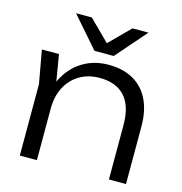

<svg xmlns="http://www.w3.org/2000/svg" viewBox="-115 -895 948 999"><g transform="rotate(15 359.5 -395.5)"><path d="M49 -563H141L173 -372V0H81V-385ZM406 -576Q485 -576 540 -544.5Q595 -513 624 -453.5Q653 -394 653 -310V0H561V-294Q561 -395 514.5 -446.5Q468 -498 379 -498Q317 -498 270.5 -470Q224 -442 198.5 -392.5Q173 -343 173 -277L136 -303Q143 -387 179 -448Q215 -509 273.5 -542.5Q332 -576 406 -576ZM419 -627H315L172 -791H257L385 -664H349L476 -791H562Z"/></g></svg>

Font: Unbounded Light
Style: Regular
Weight: 300
Designer: Luke Prowse, Jean-Baptiste Morizot, Fátima Lázaro, Florian Runge
Foundry: NaN
Version: Version 1.700